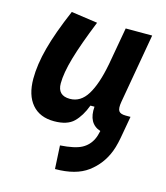

<svg xmlns="http://www.w3.org/2000/svg" viewBox="-113 -614 812 937"><g transform="rotate(15 293.0 -146.0)"><path d="M252.4 234.4 246.1 116.7Q319.8 111.8 354 93.5Q388.2 75.2 404.8 40Q408.7 32.2 412.1 21Q415.5 9.8 418 -2Q353 -23.4 359.9 -109.4H339.4Q318.4 -53.2 285.9 -21.5Q253.4 10.3 187 10.3Q114.7 10.3 75.4 -35.6Q36.1 -81.5 36.1 -164.6Q36.1 -235.8 59.1 -321.8Q82 -407.7 133.3 -527.3L266.1 -508.3Q216.8 -386.2 194.1 -307.6Q171.4 -229 171.4 -176.8Q171.4 -115.2 233.4 -115.2Q287.6 -115.2 321 -169.4Q354.5 -223.6 374 -325.7V-325.2L408.2 -517.6H542L480.5 -166.5Q474.6 -132.3 482.9 -119.6Q491.2 -106.9 518.1 -106.9H542.5L527.3 -21Q522.9 5.9 517.3 30.3Q511.7 54.7 503.9 75.2Q476.6 146 417 190.2Q357.4 234.4 252.4 234.4Z"/></g></svg>

Font: Cascadia Code PL
Style: Bold Italic
Weight: 700
Italic angle: -10°
Monospace: yes
Designer: Aaron Bell
Foundry: Saja Typeworks
Version: Version 2404.023; ttfautohint (v1.8.4)